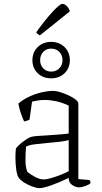

<svg xmlns="http://www.w3.org/2000/svg" viewBox="-20 -971 529 995"><path d="M185 4Q170 4 147 -4.5Q124 -13 104.5 -25.5Q85 -38 77 -50Q69 -60 64.5 -90Q60 -120 60 -153Q60 -165 60.5 -176.5Q61 -188 62 -198Q62 -204 77.5 -218.5Q93 -233 113.5 -247Q134 -261 148 -263Q156 -265 176.5 -266.5Q197 -268 217 -269Q243 -271 273.5 -273Q304 -275 336 -279V-424Q301 -440 270 -446.5Q239 -453 212 -453Q194 -453 177.5 -450.5Q161 -448 146 -444L133 -351Q129 -349 121.5 -346Q114 -343 105 -342Q98 -356 89 -381.5Q80 -407 75 -434Q99 -455 131 -470Q163 -485 196.5 -492.5Q230 -500 257 -500Q271 -500 292 -493.5Q313 -487 335 -477Q357 -467 371.5 -455.5Q386 -444 386 -434V-43L444 -38Q446 -36 447.5 -31.5Q449 -27 449 -22Q442 -14 422 -7Q402 0 390 0Q373 0 354.5 -12Q336 -24 336 -49Q289 -26 246.5 -11Q204 4 185 4ZM206 -41Q220 -41 244.5 -48Q269 -55 294.5 -65Q320 -75 336 -84V-245Q314 -239 286.5 -236Q259 -233 224 -230Q189 -227 158.5 -223Q128 -219 115 -211Q112 -177 112 -140Q112 -103 122 -80Q139 -66 163 -53.5Q187 -41 206 -41ZM245 -565Q203 -565 175.5 -591.5Q148 -618 148 -659Q148 -700 175.5 -727Q203 -754 245 -754Q287 -754 314.5 -727Q342 -700 342 -659Q342 -618 314.5 -591.5Q287 -565 245 -565ZM245 -600Q271 -600 287.5 -617Q304 -634 304 -659Q304 -685 287.5 -702Q271 -719 245 -719Q220 -719 204 -702Q188 -685 188 -659Q188 -634 204 -617Q220 -600 245 -600ZM187 -788Q172 -794 168 -804Q216 -871 253.5 -911Q291 -951 303 -951Q314 -951 326 -939.5Q338 -928 342 -912Z"/></svg>

Font: Texturina 72pt Thin
Style: Regular
Weight: 100
Designer: Guillermo Torres Carreño
Foundry: Omnibus-Type
Version: Version 1.002; ttfautohint (v1.8.3)